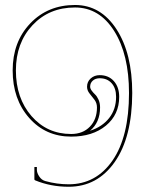

<svg xmlns="http://www.w3.org/2000/svg" viewBox="-20 -732 570 755"><path d="M334 -217.8Q382.3 -233.4 409.4 -268.1Q436.5 -302.7 436.5 -351.1Q436.5 -385.3 418.9 -404.8Q401.4 -424.3 372.1 -424.3Q355.5 -424.3 345 -415Q334.5 -405.8 334.5 -391.1Q334.5 -383.8 340.6 -375.5Q346.7 -367.2 354 -360.4Q361.3 -353.5 367.4 -340.1Q373.5 -326.7 373.5 -309.6Q373.5 -250.5 334 -217.8ZM274.9 -712.4Q376 -712.4 438 -617.2Q500 -522 500 -366.2Q499.5 -192.4 431.2 -95Q362.8 2.4 250 2.4Q179.2 2.4 118.2 -22.9Q115.2 -23.9 115.2 -27.3V-75.2H125V-64Q125 -52.2 134.3 -38.1Q143.6 -23.9 158.2 -20Q203.6 -7.3 250 -7.3Q357.9 -7.3 422.6 -101.1Q487.3 -194.8 487.3 -366.2Q487.3 -517.6 429 -610.1Q370.6 -702.6 274.9 -702.6Q172.9 -702.6 107.7 -632.8Q42.5 -563 42.5 -455.1Q42.5 -346.2 103.8 -275.6Q165 -205.1 259.8 -205.1Q305.7 -205.1 333.5 -233.9Q361.3 -262.7 361.3 -309.6Q361.3 -326.7 351.6 -339.6Q341.8 -352.5 332 -364.5Q322.3 -376.5 322.3 -391.1Q322.3 -410.6 336.7 -423.6Q351.1 -436.5 372.1 -436.5Q406.7 -436.5 427.7 -413.1Q448.7 -389.6 448.7 -351.1Q448.7 -281.2 396.5 -238Q344.2 -194.8 259.8 -194.8Q159.7 -194.8 94.7 -268.3Q29.8 -341.8 29.8 -455.1Q29.8 -567.4 98.9 -639.9Q168 -712.4 274.9 -712.4Z"/></svg>

Font: ZnikomitNo24
Style: Thin
Weight: 300
Designer: gluk
Foundry: gluk
Version: Version 0.55